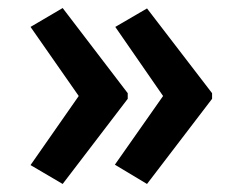

<svg xmlns="http://www.w3.org/2000/svg" viewBox="-20 -508 603 478"><path d="M136 -488 298 -276V-262L136 -50L56 -97L176 -269L56 -441ZM346 -487 508 -276V-262L346 -50L266 -98L386 -269L267 -441Z"/></svg>

Font: Noto Sans Mono SemiCondensed SemiBold
Style: Regular
Weight: 600
Width: 4
Designer: Monotype Design Team
Foundry: Monotype Imaging Inc.
Version: Version 2.014; ttfautohint (v1.8.4.7-5d5b)